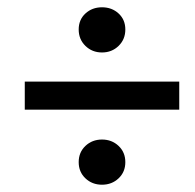

<svg xmlns="http://www.w3.org/2000/svg" viewBox="-20 -593 534 527"><path d="M48 -292V-369H472V-292ZM260 -86Q233 -86 214.5 -103.5Q196 -121 196 -148Q196 -175 214.5 -192.5Q233 -210 260 -210Q287 -210 305.5 -192.5Q324 -175 324 -148Q324 -121 305.5 -103.5Q287 -86 260 -86ZM260 -449Q233 -449 214.5 -467Q196 -485 196 -512Q196 -539 214.5 -556Q233 -573 260 -573Q287 -573 305.5 -556Q324 -539 324 -512Q324 -485 305.5 -467Q287 -449 260 -449Z"/></svg>

Font: Source Sans 3 SemiBold
Style: Italic
Weight: 600
Italic angle: -11°
Designer: Paul D. Hunt
Foundry: Adobe
Version: Version 3.046;hotconv 1.0.118;makeotfexe 2.5.65603